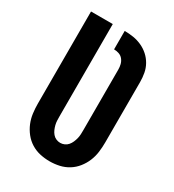

<svg xmlns="http://www.w3.org/2000/svg" viewBox="-180 -838 859 948"><g transform="rotate(30 250.0 -363.5)"><path d="M250 8Q222 8 195 2Q168 -4 144.5 -18.5Q121 -33 103.5 -55Q86 -77 75.5 -102.5Q65 -128 61.5 -155.5Q58 -183 58 -210V-735H182V-210Q182 -198 182.5 -185.5Q183 -173 186 -161Q189 -149 194 -137.5Q199 -126 207 -116.5Q215 -107 226.5 -102Q238 -97 250 -97Q262 -97 273.5 -102Q285 -107 293 -116.5Q301 -126 306 -137.5Q311 -149 314 -161Q317 -173 317.5 -185.5Q318 -198 318 -210V-554Q318 -569 314.5 -583Q311 -597 302 -608.5Q293 -620 279 -625Q265 -630 250 -630V-735Q275 -735 300 -731Q325 -727 348 -716.5Q371 -706 389.5 -689.5Q408 -673 420.5 -651Q433 -629 437.5 -604Q442 -579 442 -554V-210Q442 -183 438.5 -155.5Q435 -128 424.5 -102.5Q414 -77 396.5 -55Q379 -33 355.5 -18.5Q332 -4 305 2Q278 8 250 8Z"/></g></svg>

Font: Iosevka Curly Extrabold
Style: Regular
Weight: 800
Monospace: yes
Designer: Belleve Invis
Foundry: Belleve Invis
Version: Version 22.1.2; ttfautohint (v1.8.4)